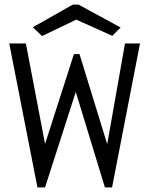

<svg xmlns="http://www.w3.org/2000/svg" viewBox="-20 -811 640 831"><path d="M142 0 20 -623H92L175 -188L300 -577H324L444 -187L521 -623H586L465 0H434L308 -413L175 0ZM162 -655 122 -693 295 -791H320L502 -692L466 -656L310 -726Z"/></svg>

Font: Inconsolata Expanded
Style: Regular
Weight: 400
Width: 7
Monospace: yes
Designer: Raph Levien, Cyreal, Brenton Simpson
Foundry: Raph Levien, Cyreal, Google
Version: Version 3.000; ttfautohint (v1.8.2.53-6de2)